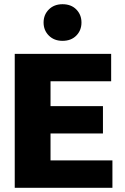

<svg xmlns="http://www.w3.org/2000/svg" viewBox="-20 -892 594 912"><path d="M50 0V-636H508V-506H220V-388H469V-258H220V-130H514V0ZM277 -698Q237 -698 212 -723Q187 -748 187 -785Q187 -822 212 -847Q237 -872 277 -872Q318 -872 342.5 -847Q367 -822 367 -785Q367 -748 342.5 -723Q318 -698 277 -698Z"/></svg>

Font: Braah One
Style: Regular
Weight: 400
Designer: Ashish Kumar
Foundry: Ashish Kumar
Version: Version 1.001; ttfautohint (v1.8.4.7-5d5b);gftools[0.9.29]